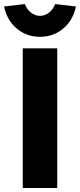

<svg xmlns="http://www.w3.org/2000/svg" viewBox="-26 -942 400 962"><path d="M88 -700H174.4H260.8V0H88ZM-5.6 -909.6 98.4 -921.6Q108.6 -895.2 129.1 -878.9Q149.6 -862.6 174.4 -862.6Q199.2 -862.6 219.7 -878.9Q240.2 -895.2 250.4 -921.6L354.4 -909.6Q340.2 -841 291.2 -799.3Q242.2 -757.6 174.4 -757.6Q106.6 -757.6 57.6 -799.3Q8.6 -841 -5.6 -909.6Z"/></svg>

Font: Easer Grotesk Variable
Style: Regular
Weight: 400
Designer: Boardeaser, Bonnie Shaver-Troup, Thomas Jockin
Foundry: Lexend
Version: Version 1.001;Glyphs 3.1.2 (3151)